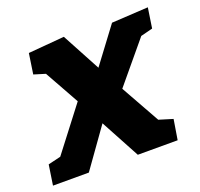

<svg xmlns="http://www.w3.org/2000/svg" viewBox="-129 -658 804 770"><g transform="rotate(-20 273.0 -273.0)"><path d="M-28 0 -15 -86 39 -99 181 -284 99 -431 50 -446 63 -533 217 -546 305 -382 418 -533 574 -542 561 -456 510 -443 366 -270 459 -104 518 -86 504 0H334L244 -167L125 0Z"/></g></svg>

Font: Bitter ExtraBold
Style: Italic
Weight: 800
Italic angle: -9°
Designer: Sol Matas, and Bitter project Authors
Foundry: Sol Matas
Version: Version 2.001